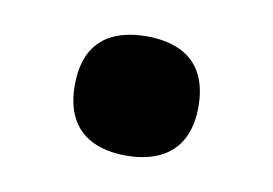

<svg xmlns="http://www.w3.org/2000/svg" viewBox="-35 -485 370 260"><g transform="rotate(10 150.0 -355.0)"><path d="M150 -273C196 -273 235 -294 235 -355C235 -417 196 -437 150 -437C103 -437 65 -417 65 -355C65 -294 103 -273 150 -273Z"/></g></svg>

Font: Noto Serif Hentaigana Bold
Style: Regular
Weight: 700
Designer: Kazuhiro Yamada
Foundry: nipponia
Version: Version 1.000